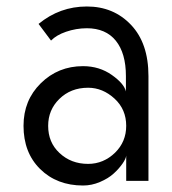

<svg xmlns="http://www.w3.org/2000/svg" viewBox="-20 -552 525 586"><path d="M249 -284.2C278.8 -284.2 305.7 -272.9 329.6 -251C353.5 -229 365.2 -201.2 365.2 -168C365.2 -135.7 354 -108.4 331.1 -85.9C308.1 -63.5 280.3 -51.8 249 -51.8C213.9 -51.8 185.1 -63 161.6 -85C138.2 -106.9 127 -134.3 127 -168C127 -200.2 138.2 -227.5 161.1 -250C184.1 -272.5 212.9 -284.2 249 -284.2ZM233.4 -350.1C182.6 -350.1 139.6 -332.5 104.5 -297.9C69.3 -263.2 51.8 -220.2 51.8 -168C51.8 -113.8 68.4 -69.8 102.5 -36.1C136.7 -2.4 180.7 14.2 233.4 14.2C251 14.2 268.1 10.7 285.2 3.4C302.2 -3.9 315.9 -12.2 327.1 -22.5C338.4 -32.7 347.2 -43 354 -52.7C360.8 -62.5 364.7 -70.8 365.2 -77.1V-76.2V0H433.1V-259.8V-319.8C433.1 -386.7 415.5 -438.5 379.9 -476.1C344.2 -513.7 299.3 -532.2 245.1 -532.2C189.9 -532.2 141.1 -514.6 97.7 -479L135.7 -428.2C147 -439.5 161.6 -448.2 181.6 -455.1C201.7 -461.9 222.7 -465.8 245.1 -465.8C283.2 -465.8 313 -453.1 333.5 -427.7C354 -402.3 364.3 -366.2 364.3 -319.8V-272.9C360.4 -289.1 346.2 -305.7 321.3 -323.2C296.4 -340.8 267.1 -350.1 233.4 -350.1Z"/></svg>

Font: Tuffy
Style: Regular
Weight: 500
Designer: Thatcher Ulrich, Karoly Barta and Michael Everson
Version: Version 001.270